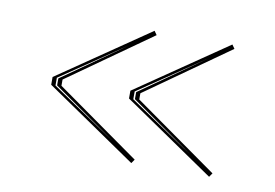

<svg xmlns="http://www.w3.org/2000/svg" viewBox="-48 -553 697 486"><g transform="rotate(10 300.5 -310.0)"><path d="M314 -480 321 -470 106 -318V-302L321 -150L314 -140L80 -300V-320ZM91 -320V-300L259 -186L95 -301V-319L259 -434ZM514 -480 521 -470 306 -318V-302L521 -150L514 -140L280 -300V-320ZM291 -320V-300L459 -186L295 -301V-319L459 -434Z"/></g></svg>

Font: Kalnia Glaze Thin
Style: Regular
Weight: 100
Version: Version 1.110